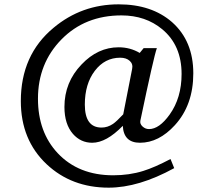

<svg xmlns="http://www.w3.org/2000/svg" viewBox="-20 -712 982 885"><path d="M871 -374Q871 -228 786 -135Q712 -54 625 -54Q550 -54 546 -132Q470 -54 405 -54Q352 -54 316 -95Q277 -140 277 -219Q277 -333 356 -415Q431 -494 527 -494Q580 -494 624 -468L642 -490H703Q689 -452 627 -156Q624 -141 637 -129Q650 -117 667 -117Q714 -117 762 -184Q817 -261 817 -371Q817 -503 728 -577Q651 -641 540 -641Q372 -641 263.5 -530.5Q155 -420 155 -257Q155 -103 246 -6Q342 96 502 96Q576 96 640 76Q692 60 766 21L783 63Q619 153 481 153Q310 153 195 45Q76 -67 76 -246Q76 -459 227 -584Q356 -692 527 -692Q679 -692 773 -610Q871 -523 871 -374ZM589 -394Q594 -417 578 -431.5Q562 -446 534 -446Q463 -446 417 -385.5Q371 -325 371 -230Q371 -124 448 -124Q476 -124 501 -141Q517 -152 548 -185Z"/></svg>

Font: Apparatus SIL
Style: Italic
Weight: 400
Italic angle: -11°
Version: Version 1.0